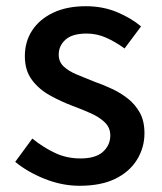

<svg xmlns="http://www.w3.org/2000/svg" viewBox="-20 -584 520 618"><path d="M236 14Q180 14 124.5 -8Q69 -30 29 -63L84 -138Q120 -109 157.5 -91.5Q195 -74 239 -74Q288 -74 311.5 -95.5Q335 -117 335 -148Q335 -173 317.5 -190Q300 -207 272 -219.5Q244 -232 214 -243Q177 -257 141.5 -276.5Q106 -296 83 -326.5Q60 -357 60 -403Q60 -450 83.5 -486Q107 -522 151 -543Q195 -564 256 -564Q311 -564 356.5 -545Q402 -526 434 -499L381 -428Q352 -449 322 -462.5Q292 -476 259 -476Q213 -476 191 -456.5Q169 -437 169 -408Q169 -385 185 -370Q201 -355 227.5 -344Q254 -333 284 -321Q313 -311 341.5 -297.5Q370 -284 393 -265.5Q416 -247 430.5 -220.5Q445 -194 445 -155Q445 -109 421 -70Q397 -31 351 -8.5Q305 14 236 14Z"/></svg>

Font: Noto Sans SC Thin Medium
Style: Regular
Weight: 500
Version: Version 2.004-H2;hotconv 1.0.118;makeotfexe 2.5.65603